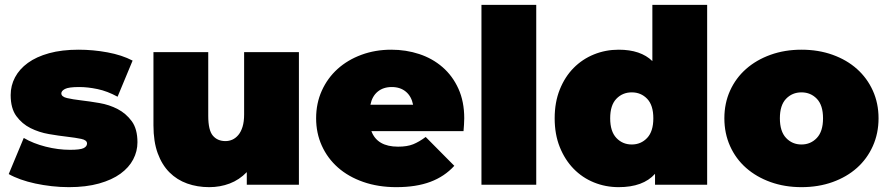

<svg xmlns="http://www.w3.org/2000/svg" viewBox="-20 -762 3665 792"><path d="M264 10Q229 10 193.5 6Q158 2 125.5 -5Q93 -12 65 -22Q37 -32 16 -44L78 -193Q117 -170 168.5 -157Q220 -144 269 -144Q311 -144 325 -151Q339 -158 339 -170Q339 -184 315.5 -189Q292 -194 257 -198Q222 -202 181.5 -209Q141 -216 106 -233.5Q71 -251 47.5 -283Q24 -315 24 -370Q24 -409 42 -443Q60 -477 95 -502.5Q130 -528 182.5 -542.5Q235 -557 304 -557Q364 -557 423.5 -546Q483 -535 527 -512L465 -363Q423 -386 382.5 -394.5Q342 -403 307 -403Q263 -403 248 -395Q233 -387 233 -377Q233 -363 256.5 -357.5Q280 -352 314.5 -348Q349 -344 390 -337Q431 -330 465.5 -312Q500 -294 523.5 -262Q547 -230 547 -175Q547 -138 529.5 -104.5Q512 -71 477 -45.5Q442 -20 388.5 -5Q335 10 264 10Z M843 10Q794 10 752 -5Q710 -20 679 -51Q648 -82 630.5 -130Q613 -178 613 -245V-547H839V-284Q839 -225 858 -202.5Q877 -180 910 -180Q925 -180 938.5 -186Q952 -192 963 -205Q974 -218 980.5 -239Q987 -260 987 -290V-547H1213V0H998V-52Q967 -20 927.5 -5Q888 10 843 10Z M1684 -330Q1677 -365 1654 -384Q1631 -403 1596 -403Q1561 -403 1538 -384Q1515 -365 1508 -330ZM1615 10Q1540 10 1478.5 -11.5Q1417 -33 1374 -71Q1331 -109 1307.5 -161Q1284 -213 1284 -274Q1284 -336 1307.5 -388Q1331 -440 1372.5 -477.5Q1414 -515 1471 -536Q1528 -557 1594 -557Q1655 -557 1709.5 -539Q1764 -521 1805.5 -485Q1847 -449 1871 -396Q1895 -343 1895 -274Q1895 -262 1894 -247.5Q1893 -233 1892 -221H1512Q1536 -157 1622 -157Q1660 -157 1684.5 -167Q1709 -177 1736 -197L1854 -78Q1814 -34 1755.5 -12Q1697 10 1615 10Z M1966 0V-742H2192V0Z M2586 -166Q2624 -166 2649.5 -193Q2675 -220 2675 -274Q2675 -328 2649.5 -354.5Q2624 -381 2586 -381Q2548 -381 2522.5 -354.5Q2497 -328 2497 -274Q2497 -220 2522.5 -193Q2548 -166 2586 -166ZM2897 0H2682V-45Q2633 10 2532 10Q2478 10 2430 -9.5Q2382 -29 2346 -66Q2310 -103 2289 -155.5Q2268 -208 2268 -274Q2268 -340 2289 -392.5Q2310 -445 2346 -481.5Q2382 -518 2430 -537.5Q2478 -557 2532 -557Q2623 -557 2671 -510V-742H2897Z M3286 10Q3217 10 3158.5 -11Q3100 -32 3057.5 -69.5Q3015 -107 2991.5 -159.5Q2968 -212 2968 -274Q2968 -336 2991.5 -388Q3015 -440 3057.5 -477.5Q3100 -515 3158.5 -536Q3217 -557 3286 -557Q3356 -557 3414.5 -536Q3473 -515 3515 -477.5Q3557 -440 3580.5 -388Q3604 -336 3604 -274Q3604 -212 3580.5 -159.5Q3557 -107 3515 -69.5Q3473 -32 3414.5 -11Q3356 10 3286 10ZM3286 -166Q3324 -166 3349.5 -193Q3375 -220 3375 -274Q3375 -328 3349.5 -354.5Q3324 -381 3286 -381Q3248 -381 3222.5 -354.5Q3197 -328 3197 -274Q3197 -220 3222.5 -193Q3248 -166 3286 -166Z"/></svg>

Font: Montserrat-Alt1 Black
Style: Regular
Weight: 900
Designer: Differentunic
Foundry: Differentunic
Version: Version 7.222